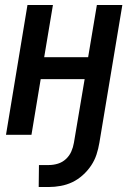

<svg xmlns="http://www.w3.org/2000/svg" viewBox="-20 -540 540 769"><path d="M135 209 136 121H176Q194 121 212 115.5Q230 110 244 97Q258 84 265.5 67Q273 50 276 32L319 -223H143L106 0H4L90 -520H192L157 -311H333L368 -520H470L378 32Q374 56 366.5 79Q359 102 345 123Q331 144 311.5 161.5Q292 179 270 189.5Q248 200 223.5 204.5Q199 209 176 209Z"/></svg>

Font: Iosevka Curly Semibold
Style: Italic
Weight: 600
Italic angle: -9°
Monospace: yes
Designer: Belleve Invis
Foundry: Belleve Invis
Version: Version 22.1.2; ttfautohint (v1.8.4)